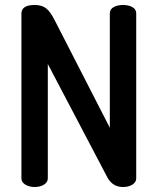

<svg xmlns="http://www.w3.org/2000/svg" viewBox="-20 -751 633 771"><path d="M66 -35V-696Q66 -731 119 -731Q147 -731 164 -718.5Q181 -706 199 -671L421 -238V-697Q421 -714 436.5 -722.5Q452 -731 474 -731Q496 -731 511.5 -722.5Q527 -714 527 -697V-35Q527 -19 511.5 -9.5Q496 0 474 0Q432 0 411 -39L172 -494V-35Q172 -19 156.5 -9.5Q141 0 119 0Q98 0 82 -9.5Q66 -19 66 -35Z"/></svg>

Font: TerminalDosisSemiBold
Style: Bold
Weight: 600
Designer: EdgarTolentino, PabloImpallari, IginoMarini
Foundry: EdgarTolentino, PabloImpallari, IginoMarini
Version: Version 1.006